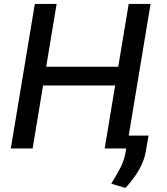

<svg xmlns="http://www.w3.org/2000/svg" viewBox="-20 -747 842 966"><path d="M34.4 0 155.2 -727.3H264.9L212.4 -411.2H574.9L627.5 -727.3H737.6L616.8 0H506.7L559.3 -317.1H196.7L144.2 0ZM727.3 -64.6 714.1 12.4Q705.6 63.2 677.4 110.8Q649.1 158.4 611.2 198.5L539.8 177.2Q564.3 137.4 584.7 99.4Q605.1 61.4 612.2 16.3L625.7 -64.6Z"/></svg>

Font: Inter UI Medium
Style: Italic
Weight: 500
Italic angle: 9.39999°
Designer: Rasmus Andersson
Foundry: rsms
Version: 3.2;8d6f07862